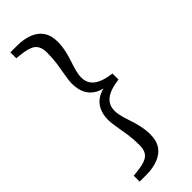

<svg xmlns="http://www.w3.org/2000/svg" viewBox="-287 -737 918 918"><g transform="rotate(-45 172.0 -278.0)"><path d="M303.6 -298.4V-257.6Q261.6 -252.4 235.3 -240.4Q209 -228.4 196.7 -209.6Q184.5 -190.8 184.5 -166.2Q184.5 -145.9 190.6 -123.3Q196.7 -100.8 205.3 -75.4Q214 -50 220.1 -21.7Q226.2 6.7 226.2 37.5Q226.2 77.8 208.4 104.4Q190.5 131 156.1 145Q121.7 159 74.3 159H30V119.2L57 116.2Q91.3 112.3 112.4 104.2Q133.6 96.1 143.5 79.6Q153.4 63.2 153.4 33.5Q153.4 -3.9 148.2 -39.5Q143.1 -75.1 137.5 -105Q131.9 -134.9 131.9 -155.3Q131.9 -193.5 146.2 -221.7Q160.4 -249.9 190.3 -266.1Q220.1 -282.3 268.6 -283.4V-272.6Q220.1 -273.7 190.3 -289.9Q160.4 -306.1 146.2 -334.3Q131.9 -362.5 131.9 -400.7Q131.9 -421 137.5 -451Q143.1 -480.9 148.2 -516Q153.4 -551.2 153.4 -589.5Q153.4 -618.2 143.5 -635.1Q133.6 -652.1 112.4 -660.2Q91.3 -668.3 57 -672.2L30 -675.2V-715H74.3Q121.7 -715 156.1 -701Q190.5 -687 208.4 -659.9Q226.2 -632.8 226.2 -593.5Q226.2 -562.6 220.1 -534.3Q214 -506 205.3 -480.6Q196.7 -455.2 190.6 -432.7Q184.5 -410.1 184.5 -389.8Q184.5 -365.1 196.7 -346.3Q209 -327.6 235.3 -315.6Q261.6 -303.6 303.6 -298.4Z"/></g></svg>

Font: Adobe Variable Font Prototype
Style: Regular
Weight: 389
Designer: Frank Grießhammer
Foundry: Adobe
Version: Version 1.004;hotconv 1.0.113;makeotfexe 2.5.65598